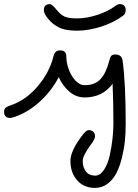

<svg xmlns="http://www.w3.org/2000/svg" viewBox="-54 -606 674 938"><path d="M-34.2 -60.1Q-34.2 -71.8 -27.1 -78.6Q-20 -85.4 -3.9 -90.8Q72.3 -116.2 129.9 -184.1Q187.5 -252 207 -330.1Q210.9 -345.7 218.3 -352.8Q225.6 -359.9 240.2 -359.9Q270 -359.9 270 -330.1Q270 -301.8 280.8 -270Q291.5 -238.3 313 -214.1Q334.5 -189.9 359.9 -189.9Q410.6 -189.9 438 -220.5Q465.3 -251 480 -310.1Q483.9 -326.7 489.7 -333.3Q495.6 -339.8 509.8 -339.8Q540.5 -339.8 544.9 -310.1Q560.1 -202.1 560.1 0Q560.1 40.5 556.4 79.8Q552.7 119.1 542.2 162.4Q531.7 205.6 515.6 237.8Q499.5 270 472.4 291Q445.3 312 410.2 312Q355.5 312 322.8 274.7Q290 237.3 290 180.2Q290 132.8 344.2 60.1Q356.9 43.5 364.5 36.6Q372.1 29.8 379.9 29.8Q393.1 29.8 401.6 37.6Q410.2 45.4 410.2 60.1Q410.2 73.2 392.1 97.2Q350.1 153.8 350.1 180.2Q350.1 211.9 365.7 231.9Q381.3 252 410.2 252Q435.5 252 454.3 223.4Q473.1 194.8 482.4 151.9Q491.7 108.9 495.8 70.3Q500 31.7 500 0Q500 -106.9 496.1 -196.8Q446.3 -129.9 359.9 -129.9Q318.8 -129.9 285.9 -157.5Q252.9 -185.1 232.9 -229Q197.8 -161.6 140.1 -109.1Q82.5 -56.6 15.1 -34.2Q2 -29.8 -3.9 -29.8Q-34.2 -29.8 -34.2 -60.1ZM160.2 -556.2Q160.2 -585.9 189.9 -585.9Q200.2 -585.9 224.1 -556.2Q242.7 -533.2 262.5 -524.7Q282.2 -516.1 321.8 -516.1Q369.1 -516.1 422.1 -533.4Q475.1 -550.8 511.2 -578.1Q521.5 -585.9 529.8 -585.9Q560.1 -585.9 560.1 -556.2Q560.1 -539.1 547.9 -529.8Q501.5 -495.1 439.5 -475.6Q377.4 -456.1 321.8 -456.1Q265.6 -456.1 233.9 -471.9Q202.1 -487.8 180.2 -515.1Q160.2 -540 160.2 -556.2Z"/></svg>

Font: Pecita
Style: Book
Weight: 400
Width: 6
Version: Version 3.4.1